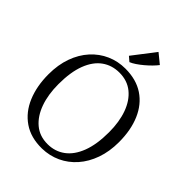

<svg xmlns="http://www.w3.org/2000/svg" viewBox="-275 -1119 1266 1266"><g transform="rotate(45 358.0 -486.0)"><path d="M351 11Q248 12.5 177.5 -35.8Q107 -84 71 -169.8Q35 -255.5 35 -366Q35 -454.5 60.5 -525.5Q86 -596.5 131.8 -647Q177.5 -697.5 238 -724.2Q298.5 -751 368 -751Q469 -751 538.5 -704.8Q608 -658.5 644.2 -574.5Q680.5 -490.5 680.5 -378Q680.5 -290.5 655.2 -219.2Q630 -148 585 -97Q540 -46 480.2 -18.2Q420.5 9.5 351 11ZM356 -35.5Q425 -35.5 477.2 -73.8Q529.5 -112 558.8 -188.2Q588 -264.5 588 -378Q588 -474 561.5 -547.5Q535 -621 483.8 -662.8Q432.5 -704.5 359 -704.5Q289.5 -704.5 237.5 -667.2Q185.5 -630 156.5 -554.8Q127.5 -479.5 127.5 -366Q127.5 -270 154 -195.5Q180.5 -121 231.2 -78.2Q282 -35.5 356 -35.5ZM355.5 -800 324 -827 444 -983 511.5 -928Q499 -911.5 480 -892.2Q461 -873 439 -854.5Q417 -836 395.5 -821.5Q374 -807 356.5 -800Z"/></g></svg>

Font: Merriweather 20pt Light
Style: Regular
Weight: 300
Version: Version 2.100